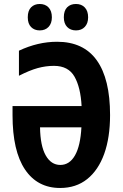

<svg xmlns="http://www.w3.org/2000/svg" viewBox="-20 -935 616 965"><path d="M251 -604Q210.4 -604 169.4 -592.8Q128.4 -581.5 75.2 -554.2V-680.2Q170.4 -725.1 267.1 -725.1Q399.9 -725.1 466.6 -631.6Q533.2 -538.1 533.2 -356.9Q533.2 -243.7 503.7 -161.6Q474.1 -79.6 418.2 -34.9Q362.3 9.8 282.2 9.8Q168 9.8 105.5 -83.3Q43 -176.3 43 -356V-401.9H390.1Q385.3 -495.1 354.5 -549.6Q323.7 -604 251 -604ZM283.2 -106Q329.6 -106 356.9 -154.1Q384.3 -202.1 389.2 -294.9H181.2Q182.6 -202.1 209.7 -154.1Q236.8 -106 283.2 -106ZM119.6 -848.1Q119.6 -881.3 136.2 -898.2Q152.8 -915 179.7 -915Q207.5 -915 224.1 -897.5Q240.7 -879.9 240.7 -848.1Q240.7 -817.4 224.1 -799.8Q207.5 -782.2 179.7 -782.2Q152.8 -782.2 136.2 -799.1Q119.6 -815.9 119.6 -848.1ZM300.8 -848.1Q300.8 -881.3 317.4 -898.2Q334 -915 361.8 -915Q389.6 -915 406.2 -897.5Q422.9 -879.9 422.9 -848.1Q422.9 -817.4 406.2 -799.8Q389.6 -782.2 361.8 -782.2Q334 -782.2 317.4 -799.6Q300.8 -816.9 300.8 -848.1Z"/></svg>

Font: Open Sans Condensed
Style: Bold
Weight: 700
Width: 3
Designer: Monotype Design Team
Foundry: Monotype Imaging Inc.
Version: Version 3.003; ttfautohint (v1.8.4)